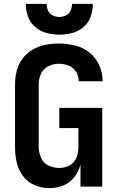

<svg xmlns="http://www.w3.org/2000/svg" viewBox="-20 -969 616 997"><path d="M237 8Q273 8 308 -5.5Q343 -19 365.5 -49Q388 -79 398 -114V0H511V-409H288V-304H387V-205Q387 -184 381.5 -163.5Q376 -143 362 -127Q348 -111 328 -104Q308 -97 287 -97Q259 -97 232 -109.5Q205 -122 193 -149.5Q181 -177 181 -205V-530Q181 -559 192.5 -585.5Q204 -612 230.5 -625Q257 -638 286 -638Q311 -638 336 -628.5Q361 -619 375 -596Q389 -573 389 -547H513V-548Q513 -590 495.5 -629.5Q478 -669 444.5 -696Q411 -723 369.5 -733Q328 -743 286 -743Q250 -743 215 -736Q180 -729 149 -711Q118 -693 96.5 -664Q75 -635 66.5 -600.5Q58 -566 58 -530V-205Q58 -166 66.5 -127Q75 -88 99 -55.5Q123 -23 160 -7.5Q197 8 237 8ZM288 -789Q322 -789 354.5 -797.5Q387 -806 413.5 -828.5Q440 -851 451 -883Q462 -915 462 -949H354Q354 -931 346.5 -914Q339 -897 322.5 -889Q306 -881 288 -881Q270 -881 253.5 -889Q237 -897 229.5 -914Q222 -931 222 -949H114Q114 -915 125.5 -883Q137 -851 163 -828.5Q189 -806 222 -797.5Q255 -789 288 -789Z"/></svg>

Font: Iosevka Sparkle
Style: Bold
Weight: 700
Designer: Belleve Invis
Foundry: Belleve Invis
Version: Version 4.5.0; ttfautohint (v1.8.3)